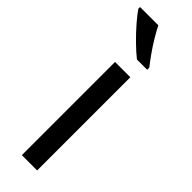

<svg xmlns="http://www.w3.org/2000/svg" viewBox="-262 -774 781 781"><g transform="rotate(45 128.5 -383.0)"><path d="M173 0H85V-536H173ZM104 -766Q115 -744 131.5 -716.5Q148 -689 166.5 -663Q185 -637 200 -618V-606H141Q118 -624 89 -652.5Q60 -681 35.5 -709.5Q11 -738 -1 -756V-766Z"/></g></svg>

Font: Noto Sans Khojki
Style: Regular
Weight: 400
Designer: Monotype Design Team
Foundry: Monotype Imaging Inc.
Version: Version 2.003; ttfautohint (v1.8.4.7-5d5b)